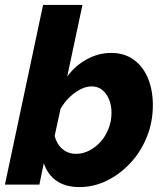

<svg xmlns="http://www.w3.org/2000/svg" viewBox="-30 -750 669 780"><path d="M293 10Q236 10 199.5 -15.5Q163 -41 148 -87L130 0H-10L145 -730H305L243 -439Q275 -483 322.5 -509Q370 -535 421 -535Q476 -535 514 -507Q552 -479 571.5 -431Q591 -383 591 -323Q591 -254 566.5 -193.5Q542 -133 499.5 -87.5Q457 -42 404 -16Q351 10 293 10ZM279 -125Q307 -125 333 -138.5Q359 -152 379 -174.5Q399 -197 411 -227.5Q423 -258 423 -291Q423 -322 413 -346Q403 -370 385.5 -384.5Q368 -399 342 -399Q320 -399 296.5 -387Q273 -375 252 -354.5Q231 -334 216 -308L192 -198Q198 -175 210 -159Q222 -143 239.5 -134Q257 -125 279 -125Z"/></svg>

Font: Raleway Thin ExtraBold
Style: Italic
Weight: 800
Italic angle: -12°
Version: Version 4.026